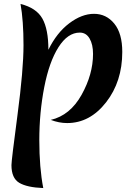

<svg xmlns="http://www.w3.org/2000/svg" viewBox="-20 -623 689 972"><path d="M225 -371Q267 -457 330.5 -505Q394 -553 456 -553Q518 -553 558.5 -503.5Q599 -454 599 -360Q599 -210 517 -105Q435 0 320 0Q279 0 237 -16Q335 -39 393 -143Q451 -247 451 -350Q451 -398 433.5 -428Q416 -458 384 -458Q323 -458 276 -384Q229 -310 204 -181.5Q179 -53 179 86.5Q179 226 199 329Q117 326 77.5 302.5Q38 279 38 213Q38 189 68.5 -40.5Q99 -270 99 -394Q99 -518 84 -603Q164 -583 194.5 -529Q225 -475 225 -371Z"/></svg>

Font: Merienda One
Style: Regular
Weight: 400
Designer: Eduardo Rodriguez Tunni
Foundry: Eduardo Rodriguez Tunni
Version: Version 1.001